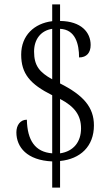

<svg xmlns="http://www.w3.org/2000/svg" viewBox="-20 -780 512 879"><path d="M219 -41V79H255V-43C348 -52 410 -110 410 -206C410 -289 362 -344 255 -398V-648C325 -645 342 -579 342 -517C377 -517 395 -539 395 -574C395 -632 352 -683 255 -684V-760H219V-683C137 -673 77 -618 77 -530C77 -443 117 -395 219 -344V-78C141 -84 105 -137 103 -232C73 -232 55 -207 55 -174C55 -106 104 -46 219 -41ZM219 -648V-417C161 -449 136 -479 136 -544C136 -599 166 -640 219 -648ZM255 -78V-327C322 -292 351 -252 351 -192C351 -131 317 -87 255 -78Z"/></svg>

Font: Noto Serif Armenian Condensed Light
Style: Regular
Weight: 300
Width: 3
Designer: Monotype Design Team
Foundry: Monotype Imaging Inc.
Version: Version 2.008